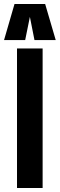

<svg xmlns="http://www.w3.org/2000/svg" viewBox="-57 -943 299 963"><path d="M28.3 0V-700H156.8V0ZM-36.7 -742 15.7 -922.8H169.5L222.5 -742H115.9L92.9 -858.4L69.3 -742Z"/></svg>

Font: Georama ExtraCondensed Thin
Style: Regular
Weight: 100
Width: 2
Designer: Jean-Baptiste Levee
Foundry: Production Type
Version: Version 1.001